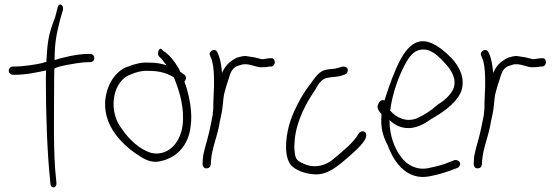

<svg xmlns="http://www.w3.org/2000/svg" viewBox="-20 -740 2429 837"><path d="M18 -432C18 -422 27 -414 36 -414H44C98 -414 147 -426 181 -433C180 -416 180 -399 180 -380C180 -235 186 -71 199 52L200 62C203 86 229 79 226 57L225 47C211 -74 216 -237 216 -380C216 -401 216 -422 217 -441C231 -449 249 -452 266 -456C293 -461 336 -469 364 -469H373C383 -469 391 -476 391 -486C391 -497 384 -505 373 -505H364C317 -505 246 -488 218 -478C218 -556 227 -594 242 -654L254 -696C260 -719 237 -730 232 -710L221 -667C199 -609 188 -576 184 -499C183 -490 183 -480 182 -470C175 -469 170 -467 164 -465C136 -459 85 -450 43 -450H36C26 -450 18 -441 18 -432Z M448 -348C406 -211 507 -112 585 -62C611 -44 646 -27 682 -38C751 -53 802 -107 811 -189C820 -249 806 -314 792 -361L784 -385C792 -393 794 -406 784 -414L766 -427C763 -435 759 -442 755 -448C740 -474 715 -505 693 -517L686 -524C675 -538 662 -507 673 -494L681 -487C687 -482 696 -466 707 -455C681 -464 657 -467 630 -467C597 -469 569 -462 536 -449C494 -435 462 -393 448 -348ZM485 -226C458 -306 488 -394 549 -415C573 -426 601 -433 629 -431C667 -431 701 -425 738 -403L742 -393C763 -339 785 -269 776 -194C765 -108 704 -57 637 -74C591 -89 547 -126 512 -177C501 -192 491 -208 485 -226Z M863 -25C863 -15 869 -6 879 -6C891 -6 897 -12 899 -23L900 -42C904 -91 924 -138 934 -187C939 -219 949 -251 951 -281C953 -303 955 -327 961 -345L969 -373L979 -403C987 -433 999 -448 1020 -454L1030 -457C1063 -469 1096 -443 1126 -447C1135 -447 1149 -448 1156 -450H1163C1185 -454 1182 -491 1159 -486H1153C1143 -484 1135 -484 1125 -482C1121 -482 1117 -483 1113 -484L1097 -488C1090 -490 1083 -491 1076 -492L1056 -495C1042 -498 1026 -492 1014 -489L1002 -483C979 -469 961 -453 948 -422C945 -457 940 -487 928 -511C919 -534 886 -517 896 -497C899 -488 902 -485 905 -473C912 -446 913 -413 913 -379C913 -365 913 -352 912 -341C912 -322 910 -308 910 -292V-274C910 -266 909 -257 908 -249C907 -247 907 -245 908 -243C901 -209 895 -174 886 -141C878 -109 866 -76 864 -45Z M1244 -26C1262 0 1308 18 1351 20C1408 24 1455 -17 1504 -60C1529 -82 1561 -111 1573 -135C1578 -147 1579 -161 1568 -166C1559 -171 1547 -164 1544 -158C1521 -117 1469 -77 1435 -48C1407 -23 1356 -1 1302 -27C1277 -38 1267 -46 1265 -77C1262 -92 1263 -110 1265 -132C1273 -216 1317 -295 1354 -348C1368 -375 1381 -393 1402 -400C1409 -401 1415 -402 1421 -403C1433 -405 1452 -405 1464 -409C1475 -413 1490 -414 1494 -425C1502 -444 1486 -454 1467 -448C1455 -445 1453 -443 1442 -441C1426 -439 1413 -439 1398 -435C1372 -429 1353 -403 1331 -371C1299 -331 1264 -266 1246 -213C1228 -159 1215 -72 1244 -26Z M1629 -287C1620 -270 1633 -253 1643 -243V-240C1639 -183 1648 -149 1670 -107C1702 -19 1762 45 1850 29C1876 24 1909 16 1936 6L1974 -8C1979 -10 1982 -14 1984 -18C1992 -34 1974 -45 1961 -42L1923 -27C1899 -18 1871 -12 1847 -7C1797 3 1754 -20 1728 -56C1701 -93 1678 -145 1678 -217C1697 -198 1720 -185 1750 -182C1790 -178 1827 -198 1855 -218C1901 -245 1963 -282 1989 -338C2012 -397 1981 -452 1949 -486C1920 -516 1885 -544 1853 -555C1793 -576 1754 -532 1725 -479C1701 -434 1676 -366 1656 -302C1641 -308 1633 -296 1629 -287ZM1681 -258C1690 -332 1718 -407 1744 -456C1763 -492 1782 -518 1813 -523C1857 -531 1890 -497 1922 -462C1945 -437 1974 -396 1956 -352C1943 -324 1915 -300 1887 -283C1859 -258 1831 -239 1799 -225C1753 -205 1707 -227 1681 -258Z M2045 -25C2045 -15 2051 -6 2061 -6C2073 -6 2079 -12 2081 -23L2082 -42C2086 -91 2106 -138 2116 -187C2121 -219 2131 -251 2133 -281C2135 -303 2137 -327 2143 -345L2151 -373L2161 -403C2169 -433 2181 -448 2202 -454L2212 -457C2245 -469 2278 -443 2308 -447C2317 -447 2331 -448 2338 -450H2345C2367 -454 2364 -491 2341 -486H2335C2325 -484 2317 -484 2307 -482C2303 -482 2299 -483 2295 -484L2279 -488C2272 -490 2265 -491 2258 -492L2238 -495C2224 -498 2208 -492 2196 -489L2184 -483C2161 -469 2143 -453 2130 -422C2127 -457 2122 -487 2110 -511C2101 -534 2068 -517 2078 -497C2081 -488 2084 -485 2087 -473C2094 -446 2095 -413 2095 -379C2095 -365 2095 -352 2094 -341C2094 -322 2092 -308 2092 -292V-274C2092 -266 2091 -257 2090 -249C2089 -247 2089 -245 2090 -243C2083 -209 2077 -174 2068 -141C2060 -109 2048 -76 2046 -45Z"/></svg>

Font: Stray Cat
Style: SuCn
Weight: 400
Version: Version 1.0